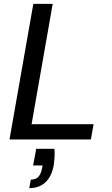

<svg xmlns="http://www.w3.org/2000/svg" viewBox="-20 -720 577 991"><path d="M29 0 152 -700H252L143 -79H463L449 0ZM131 251 139 207Q165 207 178.5 192Q192 177 197 148L200 134H151L167 48H261Q263 70 261.5 91Q260 112 258 130Q247 191 214.5 221Q182 251 131 251Z"/></svg>

Font: DM Sans 18pt Medium
Style: Italic
Weight: 500
Italic angle: -10°
Designer: Colophon Foundry, Jonny Pinhorn
Foundry: Colophon Foundry
Version: Version 4.004;gftools[0.9.30]